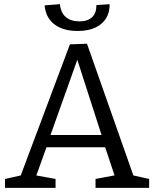

<svg xmlns="http://www.w3.org/2000/svg" viewBox="-20 -912 749 932"><path d="M633 -44.3 610 -64.3 704 -43.3V0H443.7V-43.3L548.3 -63L539.7 -49.3L486.7 -209L501.7 -197.3H196.3L210 -209.3L153 -50.7L148.3 -61.7L249.7 -43.3V0H4.3V-43.3L95.7 -63.7L75.3 -46L319.3 -696.7L402.3 -699.7ZM220.7 -244 212.7 -256.7H486.3L477.3 -243L346.3 -649.7L365 -649.3ZM357 -761.7Q285.3 -761.7 243.3 -794.5Q201.3 -827.3 196.7 -886L271 -891.7Q274.7 -851.3 298.8 -829.8Q323 -808.3 365.7 -808.3Q405.3 -808.3 426.8 -828.3Q448.3 -848.3 448 -887.3L512 -891.7Q512.7 -831 471.5 -796.3Q430.3 -761.7 357 -761.7Z"/></svg>

Font: Bitter Thin
Style: Regular
Weight: 100
Designer: Sol Matas, and Bitter project Authors
Foundry: Sol Matas
Version: Version 2.002